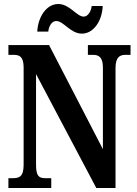

<svg xmlns="http://www.w3.org/2000/svg" viewBox="-20 -939 684 959"><path d="M389 -771C447 -771 490 -834 493 -909H438C435 -882 419 -856 398 -856C363 -856 328 -919 271 -919C212 -919 170 -855 166 -781H221C224 -808 238 -834 261 -834C298 -834 332 -771 389 -771ZM22 0H236V-49H208C176 -49 160 -57 160 -116V-569L461 0H557V-598C557 -651 576 -665 606 -665H632V-714H419V-665H446C473 -665 494 -653 494 -602V-194L225 -714H22V-665H49C76 -665 98 -657 98 -602V-116C98 -57 77 -49 43 -49H22Z"/></svg>

Font: Noto Serif Bengali ExtraCondensed
Style: Bold
Weight: 700
Width: 2
Designer: Juan Bruce, Universal Thirst, Indian Type Foundry and the Monotype Design Team.
Foundry: Monotype Imaging Inc.
Version: Version 2.003